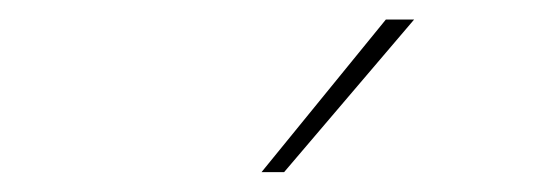

<svg xmlns="http://www.w3.org/2000/svg" viewBox="-20 -798 537 193"><path d="M242.9 -625 367.9 -778.4H396.3L265.6 -625Z"/></svg>

Font: Inter UI Thin
Style: Italic
Weight: 100
Italic angle: -9.39999°
Designer: Rasmus Andersson
Foundry: rsms
Version: 3.2;8d6f07862